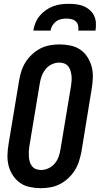

<svg xmlns="http://www.w3.org/2000/svg" viewBox="-20 -975 521 1003"><path d="M193 8Q164 8 135.5 2Q107 -4 85 -19.5Q63 -35 47.5 -58.5Q32 -82 25 -109Q18 -136 19 -165.5Q20 -195 25 -224L80 -555Q84 -580 92 -604.5Q100 -629 114 -651Q128 -673 148 -691.5Q168 -710 191.5 -722Q215 -734 240.5 -738.5Q266 -743 291 -743Q320 -743 348.5 -737Q377 -731 399.5 -715.5Q422 -700 437 -676.5Q452 -653 459 -626Q466 -599 465 -569.5Q464 -540 459 -511L405 -180Q400 -155 392 -130.5Q384 -106 370 -84Q356 -62 336 -43.5Q316 -25 292.5 -13Q269 -1 243.5 3.5Q218 8 193 8ZM195 -87Q214 -87 233.5 -96Q253 -105 266.5 -121.5Q280 -138 286.5 -157Q293 -176 296 -195L351 -526Q353 -540 354 -553.5Q355 -567 353.5 -580.5Q352 -594 348 -606.5Q344 -619 336 -629Q328 -639 315.5 -643.5Q303 -648 289 -648Q270 -648 250.5 -639Q231 -630 218 -613.5Q205 -597 198 -578Q191 -559 188 -540L133 -209Q131 -195 130.5 -181.5Q130 -168 131 -154.5Q132 -141 136 -128.5Q140 -116 148 -106Q156 -96 168.5 -91.5Q181 -87 195 -87ZM154 -815Q157 -835 165 -855Q173 -875 187 -892Q201 -909 219.5 -922Q238 -935 258 -942.5Q278 -950 298.5 -952.5Q319 -955 339 -955Q360 -955 379.5 -952.5Q399 -950 417 -942.5Q435 -935 449.5 -922Q464 -909 472 -892Q480 -875 481 -855Q482 -835 479 -815H389Q391 -829 388 -842Q385 -855 375.5 -863.5Q366 -872 353 -875Q340 -878 327 -878Q313 -878 299 -875Q285 -872 273.5 -863.5Q262 -855 254 -842Q246 -829 244 -815Z"/></svg>

Font: Iosevka QP
Style: Bold Italic
Weight: 700
Italic angle: -9°
Designer: Belleve Invis
Foundry: Belleve Invis
Version: Version 20.0.0; ttfautohint (v1.8.4)